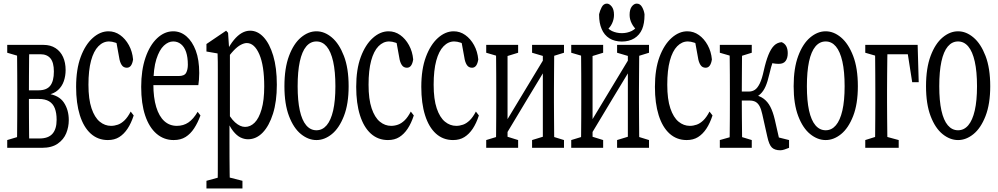

<svg xmlns="http://www.w3.org/2000/svg" viewBox="-20 -771 5523 1063"><path d="M20 47.4V4.4L101.6 -20L108.4 -4.4H199.2Q247.6 -4.4 270.5 -30.5Q293.5 -56.6 293.5 -107.4Q293.5 -146 283.4 -171.6Q273.4 -197.3 251.7 -210.2Q230 -223.1 194.8 -223.1H108.4V-271H193.4Q238.3 -271 258.3 -296.6Q278.3 -322.3 278.3 -375Q278.3 -424.8 259.3 -447.8Q240.2 -470.7 204.1 -470.7H108.4L101.6 -455.1L20 -479V-522.5H220.7Q259.8 -522.5 287.4 -504.6Q314.9 -486.8 329.1 -455.6Q343.3 -424.3 343.3 -383.3Q343.3 -350.6 333.3 -321.5Q323.2 -292.5 301.3 -272.5Q279.3 -252.4 242.7 -245.1V-252.4Q306.2 -244.1 333.5 -203.4Q360.8 -162.6 360.8 -106Q360.8 -68.4 346.7 -33.4Q332.5 1.5 299.6 24.4Q266.6 47.4 212.4 47.4ZM73.2 47.4Q74.2 20 74.7 -24.7Q75.2 -69.3 75.4 -117.7Q75.7 -166 75.7 -204.1V-271Q75.7 -309.6 75.4 -357.7Q75.2 -405.8 74.7 -450.7Q74.2 -495.6 73.2 -522.5H142.6Q141.6 -495.6 141.1 -449.5Q140.6 -403.3 140.4 -352.1Q140.1 -300.8 140.1 -253.4V-204.1Q140.1 -165.5 140.4 -117.4Q140.6 -69.3 141.1 -24.7Q141.6 20 142.6 47.4Z M577.1 4.4Q522 4.4 482.4 -31.2Q442.9 -66.9 422.1 -133.1Q401.4 -199.2 401.4 -290Q401.4 -387.7 426.8 -455.8Q452.1 -523.9 493.4 -560.8Q534.7 -597.7 580.6 -597.7Q615.7 -597.7 644.8 -577.1Q673.8 -556.6 693.4 -521.2Q712.9 -485.8 716.8 -441.9Q713.4 -419.4 704.8 -407.7Q696.3 -396 682.1 -396Q663.1 -396 653.1 -412.1Q643.1 -428.2 639.6 -453.1L620.6 -557.6L657.7 -511.7Q638.7 -528.3 619.1 -534.9Q599.6 -541.5 583.5 -541.5Q550.8 -541.5 524.7 -514.9Q498.5 -488.3 484.1 -435.1Q469.7 -381.8 469.7 -301.8Q469.7 -221.7 486.8 -171.1Q503.9 -120.6 532.2 -97.4Q560.5 -74.2 594.7 -74.2Q613.8 -74.2 632.6 -80.8Q651.4 -87.4 669.2 -104.5Q687 -121.6 703.6 -153.3L720.2 -131.8Q706.1 -88.4 686 -58.3Q666 -28.3 639.9 -12Q613.8 4.4 577.1 4.4Z M941.4 4.4Q887.2 4.4 846.4 -30.8Q805.7 -65.9 783.7 -131.6Q761.7 -197.3 761.7 -290Q761.7 -382.3 785.4 -451.7Q809.1 -521 849.9 -559.3Q890.6 -597.7 939 -597.7Q980 -597.7 1012.5 -569.6Q1044.9 -541.5 1064 -490.7Q1083 -439.9 1083 -366.7Q1083 -346.7 1081.5 -329.1Q1080.1 -311.5 1078.1 -299.8H791.5V-350.1H969.2Q1001 -350.1 1010.5 -367.9Q1020 -385.7 1020 -412.6Q1020 -454.1 1010.3 -482.9Q1000.5 -511.7 981.9 -526.6Q963.4 -541.5 939 -541.5Q912.1 -541.5 887.2 -518.3Q862.3 -495.1 845.7 -443.4Q829.1 -391.6 829.1 -304.2Q829.1 -230 845 -178.2Q860.8 -126.5 889.9 -100.3Q918.9 -74.2 959 -74.2Q995.6 -74.2 1023.2 -93Q1050.8 -111.8 1074.2 -151.9L1089.8 -131.8Q1074.7 -90.8 1054.7 -60.3Q1034.7 -29.8 1007.6 -12.7Q980.5 4.4 941.4 4.4Z M1123 272.5V230L1210.4 206.1H1228.5L1322.3 230V272.5ZM1184.6 272.5Q1185.5 229 1185.8 187.5Q1186 146 1186 103Q1186 60.1 1186 18.6V-325.2Q1186 -358.4 1186 -383.1Q1186 -407.7 1185.8 -429.2Q1185.5 -450.7 1184.6 -475.1L1123 -485.8V-527.3L1231.9 -601.1L1242.7 -589.4L1249.5 -486.8L1252.9 -483.4V-109.4L1250.5 -101.6V17.6Q1250.5 58.6 1250.7 101.3Q1251 144 1251.5 187Q1252 230 1252.9 272.5ZM1353 0Q1332 0 1311.5 -10Q1291 -20 1271 -44.9Q1251 -69.8 1232.9 -115.2H1217.3L1223.6 -178.2Q1252.9 -119.1 1281.2 -93.8Q1309.6 -68.4 1336.9 -68.4Q1366.2 -68.4 1389.9 -92Q1413.6 -115.7 1428.2 -165.8Q1442.9 -215.8 1442.9 -292.5Q1442.9 -407.7 1415.8 -470.2Q1388.7 -532.7 1346.2 -532.7Q1332 -532.7 1313.2 -522.9Q1294.4 -513.2 1272.7 -490.2Q1251 -467.3 1222.7 -425.8L1216.3 -483.4H1232.9Q1253.9 -524.4 1275.1 -550Q1296.4 -575.7 1318.8 -588.4Q1341.3 -601.1 1364.7 -601.1Q1406.2 -601.1 1439.5 -565.2Q1472.7 -529.3 1492.7 -462.6Q1512.7 -396 1512.7 -301.8Q1512.7 -209.5 1491.5 -141.8Q1470.2 -74.2 1434.6 -37.1Q1398.9 0 1353 0Z M1731.9 4.4Q1687 4.4 1646.2 -28.6Q1605.5 -61.5 1580.1 -128.2Q1554.7 -194.8 1554.7 -293.5Q1554.7 -393.6 1580.1 -461.4Q1605.5 -529.3 1646.2 -563.5Q1687 -597.7 1731.9 -597.7Q1776.9 -597.7 1817.4 -563.5Q1857.9 -529.3 1884 -461.4Q1910.2 -393.6 1910.2 -293.5Q1910.2 -195.3 1884 -128.4Q1857.9 -61.5 1817.4 -28.6Q1776.9 4.4 1731.9 4.4ZM1731.9 -49.8Q1765.1 -49.8 1788.6 -77.4Q1812 -105 1824.5 -159.2Q1836.9 -213.4 1836.9 -293.5Q1836.9 -375 1824.5 -430.4Q1812 -485.8 1788.6 -513.7Q1765.1 -541.5 1731.9 -541.5Q1698.7 -541.5 1675.3 -513.7Q1651.9 -485.8 1639.9 -430.4Q1627.9 -375 1627.9 -293.5Q1627.9 -213.4 1639.9 -159.2Q1651.9 -105 1675.3 -77.4Q1698.7 -49.8 1731.9 -49.8Z M2127.9 4.4Q2072.8 4.4 2033.2 -31.2Q1993.7 -66.9 1972.9 -133.1Q1952.1 -199.2 1952.1 -290Q1952.1 -387.7 1977.5 -455.8Q2002.9 -523.9 2044.2 -560.8Q2085.4 -597.7 2131.3 -597.7Q2166.5 -597.7 2195.6 -577.1Q2224.6 -556.6 2244.1 -521.2Q2263.7 -485.8 2267.6 -441.9Q2264.2 -419.4 2255.6 -407.7Q2247.1 -396 2232.9 -396Q2213.9 -396 2203.9 -412.1Q2193.8 -428.2 2190.4 -453.1L2171.4 -557.6L2208.5 -511.7Q2189.5 -528.3 2169.9 -534.9Q2150.4 -541.5 2134.3 -541.5Q2101.6 -541.5 2075.4 -514.9Q2049.3 -488.3 2034.9 -435.1Q2020.5 -381.8 2020.5 -301.8Q2020.5 -221.7 2037.6 -171.1Q2054.7 -120.6 2083 -97.4Q2111.3 -74.2 2145.5 -74.2Q2164.6 -74.2 2183.3 -80.8Q2202.1 -87.4 2220 -104.5Q2237.8 -121.6 2254.4 -153.3L2271 -131.8Q2256.8 -88.4 2236.8 -58.3Q2216.8 -28.3 2190.7 -12Q2164.6 4.4 2127.9 4.4Z M2488.3 4.4Q2433.1 4.4 2393.6 -31.2Q2354 -66.9 2333.3 -133.1Q2312.5 -199.2 2312.5 -290Q2312.5 -387.7 2337.9 -455.8Q2363.3 -523.9 2404.5 -560.8Q2445.8 -597.7 2491.7 -597.7Q2526.9 -597.7 2555.9 -577.1Q2585 -556.6 2604.5 -521.2Q2624 -485.8 2627.9 -441.9Q2624.5 -419.4 2616 -407.7Q2607.4 -396 2593.3 -396Q2574.2 -396 2564.2 -412.1Q2554.2 -428.2 2550.8 -453.1L2531.7 -557.6L2568.8 -511.7Q2549.8 -528.3 2530.3 -534.9Q2510.7 -541.5 2494.6 -541.5Q2461.9 -541.5 2435.8 -514.9Q2409.7 -488.3 2395.3 -435.1Q2380.9 -381.8 2380.9 -301.8Q2380.9 -221.7 2397.9 -171.1Q2415 -120.6 2443.4 -97.4Q2471.7 -74.2 2505.9 -74.2Q2524.9 -74.2 2543.7 -80.8Q2562.5 -87.4 2580.3 -104.5Q2598.1 -121.6 2614.7 -153.3L2631.3 -131.8Q2617.2 -88.4 2597.2 -58.3Q2577.1 -28.3 2551 -12Q2524.9 4.4 2488.3 4.4Z M2671.9 47.4V4.4L2752 -20H2770L2848.6 4.4V47.4ZM2925.8 47.4V4.4L3005.4 -20H3023.4L3102.5 4.4V47.4ZM2725.1 47.4Q2726.1 20 2726.6 -24.7Q2727.1 -69.3 2727.3 -117.7Q2727.5 -166 2727.5 -204.1V-271Q2727.5 -309.6 2727.3 -357.7Q2727.1 -405.8 2726.6 -450.7Q2726.1 -495.6 2725.1 -522.5H2790V47.4ZM2763.7 3.4 2731 -21H2735.4L2875 -252.4L3015.1 -484.4L3042.5 -452.6H3038.6L2900.9 -225.1ZM2985.4 47.4V-522.5H3049.3Q3048.3 -495.6 3048.1 -450.7Q3047.9 -405.8 3047.4 -357.4Q3046.9 -309.1 3046.9 -271V-204.1Q3046.9 -165.5 3047.4 -117.4Q3047.9 -69.3 3048.1 -24.7Q3048.3 20 3049.3 47.4ZM2671.9 -479V-522.5H2848.6V-479L2771 -455.1H2753.4ZM2925.8 -479V-522.5H3102.5V-479L3025.4 -455.1H3006.8Z M3142.6 47.4V4.4L3222.7 -20H3240.7L3319.3 4.4V47.4ZM3396.5 47.4V4.4L3476.1 -20H3494.1L3573.2 4.4V47.4ZM3195.8 47.4Q3196.8 20 3197.3 -24.7Q3197.8 -69.3 3198 -117.7Q3198.2 -166 3198.2 -204.1V-271Q3198.2 -309.6 3198 -357.7Q3197.8 -405.8 3197.3 -450.7Q3196.8 -495.6 3195.8 -522.5H3260.7V47.4ZM3234.4 3.4 3201.7 -21H3206.1L3345.7 -252.4L3485.8 -484.4L3513.2 -452.6H3509.3L3371.6 -225.1ZM3456.1 47.4V-522.5H3520Q3519 -495.6 3518.8 -450.7Q3518.6 -405.8 3518.1 -357.4Q3517.6 -309.1 3517.6 -271V-204.1Q3517.6 -165.5 3518.1 -117.4Q3518.6 -69.3 3518.8 -24.7Q3519 20 3520 47.4ZM3142.6 -479V-522.5H3319.3V-479L3241.7 -455.1H3224.1ZM3396.5 -479V-522.5H3573.2V-479L3496.1 -455.1H3477.5ZM3422.9 -541Q3382.8 -541 3354 -558.8Q3325.2 -576.7 3311 -610.8Q3296.9 -643.6 3296.9 -687.5Q3296.9 -689.9 3296.9 -692.4Q3301.3 -712.4 3311.5 -731.7Q3321.8 -751 3340.3 -751Q3353.5 -751 3366.5 -735.1Q3379.4 -719.2 3379.4 -688.5Q3379.4 -664.6 3368.7 -641.4Q3357.9 -618.2 3339.4 -605L3323.7 -646Q3342.8 -610.8 3368.2 -599.1Q3393.6 -587.4 3422.9 -587.4Q3452.1 -587.4 3477.5 -599.6Q3502.9 -611.8 3522 -646L3505.9 -605Q3489.3 -618.2 3477.5 -641.1Q3465.8 -664.1 3465.8 -688.5Q3465.8 -719.2 3478 -735.1Q3490.2 -751 3505.4 -751Q3523.9 -751 3534.7 -732.2Q3545.4 -713.4 3548.3 -692.4Q3548.3 -689.9 3548.3 -687.5Q3548.3 -641.6 3535.2 -609.9Q3521 -576.7 3491.9 -558.8Q3462.9 -541 3422.9 -541Z M3781.7 4.4Q3726.6 4.4 3687 -31.2Q3647.5 -66.9 3626.7 -133.1Q3606 -199.2 3606 -290Q3606 -387.7 3631.3 -455.8Q3656.7 -523.9 3698 -560.8Q3739.3 -597.7 3785.2 -597.7Q3820.3 -597.7 3849.4 -577.1Q3878.4 -556.6 3897.9 -521.2Q3917.5 -485.8 3921.4 -441.9Q3918 -419.4 3909.4 -407.7Q3900.9 -396 3886.7 -396Q3867.7 -396 3857.7 -412.1Q3847.7 -428.2 3844.2 -453.1L3825.2 -557.6L3862.3 -511.7Q3843.3 -528.3 3823.7 -534.9Q3804.2 -541.5 3788.1 -541.5Q3755.4 -541.5 3729.2 -514.9Q3703.1 -488.3 3688.7 -435.1Q3674.3 -381.8 3674.3 -301.8Q3674.3 -221.7 3691.4 -171.1Q3708.5 -120.6 3736.8 -97.4Q3765.1 -74.2 3799.3 -74.2Q3818.4 -74.2 3837.2 -80.8Q3856 -87.4 3873.8 -104.5Q3891.6 -121.6 3908.2 -153.3L3924.8 -131.8Q3910.6 -88.4 3890.6 -58.3Q3870.6 -28.3 3844.5 -12Q3818.4 4.4 3781.7 4.4Z M3965.3 47.4V4.4L4047.9 -19H4065.4L4142.1 4.4V47.4ZM3965.3 -479V-522.5H4142.1V-479L4065.4 -455.1H4047.9ZM4018.6 47.4Q4019.5 20 4020 -24.2Q4020.5 -68.4 4020.8 -117.2Q4021 -166 4021 -204.1V-270Q4021 -308.6 4020.8 -357.2Q4020.5 -405.8 4020 -450.7Q4019.5 -495.6 4018.6 -522.5H4089.4Q4088.4 -495.6 4088.1 -450.2Q4087.9 -404.8 4087.4 -353.8Q4086.9 -302.7 4086.9 -259.3V-217.3Q4086.9 -173.3 4087.4 -121.6Q4087.9 -69.8 4088.4 -24.9Q4088.9 20 4089.4 47.4ZM4228 -15.1 4200.2 -139.2Q4194.3 -166.5 4185.5 -182.9Q4176.8 -199.2 4163.6 -206.8Q4150.4 -214.4 4129.4 -214.4H4053.7V-264.2H4127Q4144.5 -264.2 4159.2 -273.7Q4173.8 -283.2 4186.3 -308.6Q4198.7 -334 4208.5 -379.4Q4220.2 -432.1 4234.1 -466.6Q4248 -501 4265.4 -518.3Q4282.7 -535.6 4307.6 -537.6Q4325.2 -530.3 4333.3 -514.6Q4341.3 -499 4341.3 -476.6Q4341.3 -449.7 4329.6 -433.6Q4317.9 -417.5 4292 -417.5Q4275.4 -417.5 4262.9 -419.9Q4250.5 -422.4 4231 -427.7L4279.3 -476.1Q4269.5 -457 4259.5 -430.9Q4249.5 -404.8 4239.3 -359.9Q4230 -318.8 4218.5 -292.7Q4207 -266.6 4190.7 -251.2Q4174.3 -235.8 4153.8 -227.5V-246.6Q4186.5 -240.7 4208.5 -224.1Q4230.5 -207.5 4244.9 -179.9Q4259.3 -152.3 4269.5 -109.4L4302.7 36.6L4255.4 -19L4348.6 4.4V47.4Q4336.9 52.2 4323.7 56.6Q4310.5 61 4300.3 61Q4269.5 61 4253.7 45.9Q4237.8 30.8 4228 -15.1Z M4551.3 4.4Q4506.3 4.4 4465.6 -28.6Q4424.8 -61.5 4399.4 -128.2Q4374 -194.8 4374 -293.5Q4374 -393.6 4399.4 -461.4Q4424.8 -529.3 4465.6 -563.5Q4506.3 -597.7 4551.3 -597.7Q4596.2 -597.7 4636.7 -563.5Q4677.2 -529.3 4703.4 -461.4Q4729.5 -393.6 4729.5 -293.5Q4729.5 -195.3 4703.4 -128.4Q4677.2 -61.5 4636.7 -28.6Q4596.2 4.4 4551.3 4.4ZM4551.3 -49.8Q4584.5 -49.8 4607.9 -77.4Q4631.3 -105 4643.8 -159.2Q4656.2 -213.4 4656.2 -293.5Q4656.2 -375 4643.8 -430.4Q4631.3 -485.8 4607.9 -513.7Q4584.5 -541.5 4551.3 -541.5Q4518.1 -541.5 4494.6 -513.7Q4471.2 -485.8 4459.2 -430.4Q4447.3 -375 4447.3 -293.5Q4447.3 -213.4 4459.2 -159.2Q4471.2 -105 4494.6 -77.4Q4518.1 -49.8 4551.3 -49.8Z M4823.7 47.4Q4824.7 20 4825.2 -24.7Q4825.7 -69.3 4825.9 -117.7Q4826.2 -166 4826.2 -204.1V-271Q4826.2 -309.6 4825.9 -357.7Q4825.7 -405.8 4825.2 -450.7Q4824.7 -495.6 4823.7 -522.5H4894Q4893.1 -495.6 4892.6 -450.7Q4892.1 -405.8 4891.6 -357.4Q4891.1 -309.1 4891.1 -271V-204.1Q4891.1 -165.5 4891.6 -117.4Q4892.1 -69.3 4892.6 -24.7Q4893.1 20 4894 47.4ZM4858.9 -470.7V-522.5H5060.5L5066.4 -315.9H5030.3L4998 -522.5L5041.5 -470.7ZM4770.5 47.4V4.4L4848.1 -20H4865.7L4955.6 4.4V47.4ZM4770.5 -479V-522.5H4858.9V-455.1H4853Z M5284.2 4.4Q5239.3 4.4 5198.5 -28.6Q5157.7 -61.5 5132.3 -128.2Q5106.9 -194.8 5106.9 -293.5Q5106.9 -393.6 5132.3 -461.4Q5157.7 -529.3 5198.5 -563.5Q5239.3 -597.7 5284.2 -597.7Q5329.1 -597.7 5369.6 -563.5Q5410.2 -529.3 5436.3 -461.4Q5462.4 -393.6 5462.4 -293.5Q5462.4 -195.3 5436.3 -128.4Q5410.2 -61.5 5369.6 -28.6Q5329.1 4.4 5284.2 4.4ZM5284.2 -49.8Q5317.4 -49.8 5340.8 -77.4Q5364.3 -105 5376.7 -159.2Q5389.2 -213.4 5389.2 -293.5Q5389.2 -375 5376.7 -430.4Q5364.3 -485.8 5340.8 -513.7Q5317.4 -541.5 5284.2 -541.5Q5251 -541.5 5227.5 -513.7Q5204.1 -485.8 5192.1 -430.4Q5180.2 -375 5180.2 -293.5Q5180.2 -213.4 5192.1 -159.2Q5204.1 -105 5227.5 -77.4Q5251 -49.8 5284.2 -49.8Z"/></svg>

Font: Scarab Serif
Style: Regular
Weight: 400
Designer: John Roberts
Foundry: Scarab
Version: 1.0